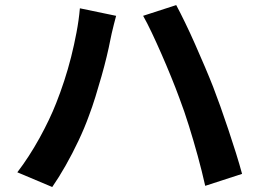

<svg xmlns="http://www.w3.org/2000/svg" viewBox="-20 -743 1040 770"><path d="M205.4 -329.7Q222.2 -372 237.4 -418.4Q252.6 -464.8 265.1 -514Q277.5 -563.2 286.8 -612.7Q296.2 -662.1 300.4 -709.7L445.7 -679.5Q442.2 -665.3 437 -646.3Q431.9 -627.3 428 -609.3Q424 -591.2 421.8 -579.7Q416.8 -553.4 407.9 -516.3Q399 -479.2 387.3 -437.9Q375.6 -396.6 362.8 -355.2Q350 -313.8 336.7 -278.9Q319.3 -230.4 294.7 -178.5Q270.2 -126.6 242.9 -78.6Q215.6 -30.6 189.5 7L49.5 -52Q96.7 -113.7 138.2 -188.8Q179.6 -263.9 205.4 -329.7ZM699 -350.6Q684.5 -390.2 666.1 -435.2Q647.8 -480.2 627.9 -525.6Q608 -571 589.1 -611Q570.2 -651 554 -679.6L686.7 -722.6Q702.3 -693.7 722.1 -652.8Q742 -612 762.2 -566.1Q782.5 -520.3 801.5 -475.6Q820.5 -430.9 834.6 -395Q847.7 -361.2 863.7 -316.4Q879.6 -271.5 895.8 -223.3Q912 -175.1 926.4 -129Q940.8 -82.9 950.8 -45.7L803 2.3Q789.7 -57.1 773 -117.8Q756.3 -178.5 737.8 -237.8Q719.4 -297.1 699 -350.6Z"/></svg>

Font: Noto Sans TC
Style: Regular
Weight: 100
Designer: Ryoko NISHIZUKA 西塚涼子 (kana, bopomofo & ideographs); Paul D. Hunt (Latin, Greek & Cyrillic); Sandoll Communications 산돌커뮤니
Foundry: Adobe
Version: Version 2.004;hotconv 1.0.118;makeotfexe 2.5.65603